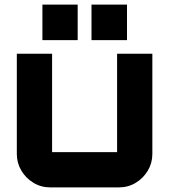

<svg xmlns="http://www.w3.org/2000/svg" viewBox="-20 -813 735 833"><path d="M198 0Q158 0 125 -20Q92 -40 72.5 -73Q53 -106 53 -145V-580H206V-153Q206 -153 206 -153Q206 -153 206 -153H488Q488 -153 488 -153Q488 -153 488 -153V-580H641V-145Q641 -106 621.5 -73Q602 -40 569 -20Q536 0 496 0H198ZM377 -639V-793H531V-639ZM164 -639V-793H317V-639Z"/></svg>

Font: Orbitron Black
Style: Regular
Weight: 900
Designer: Matt McInerney
Foundry: The League of Moveable Type
Version: Version 2.001